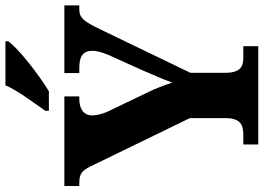

<svg xmlns="http://www.w3.org/2000/svg" viewBox="-152 -819 971 707"><g transform="rotate(-90 333.5 -465.5)"><path d="M279 -784V-771H351C414 -809 512 -886 535 -921V-931H373C354 -886 307 -825 279 -784ZM155 0H517V-55H475C445 -55 419 -63 419 -121V-250L579 -582C609 -644 621 -659 654 -659H667V-714H418V-659H437C479 -659 500 -646 500 -610C500 -601 497 -580 484 -550L432 -435C413 -391 395 -351 383 -317C372 -348 363 -375 344 -413L275 -557C267 -575 262 -597 262 -612C262 -641 284 -659 322 -659H332V-714H2V-659H14C52 -659 61 -646 80 -606L252 -252V-121C252 -64 226 -55 189 -55H155Z"/></g></svg>

Font: Noto Serif Armenian SemiCondensed
Style: Bold
Weight: 700
Width: 4
Designer: Monotype Design Team
Foundry: Monotype Imaging Inc.
Version: Version 2.008